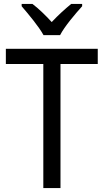

<svg xmlns="http://www.w3.org/2000/svg" viewBox="-20 -964 532 984"><path d="M203 -784H288C311 -829 366 -893 401 -932V-944H345C311 -916 280 -888 245 -851C213 -886 177 -921 146 -944H91V-932C127 -890 179 -828 203 -784ZM290 0V-636H481V-714H10V-636H202V0Z"/></svg>

Font: Noto Sans Malayalam SemiCondensed
Style: Regular
Weight: 400
Width: 4
Designer: Jelle Bosma - Monotype Design Team
Foundry: Monotype Imaging Inc.
Version: Version 2.104